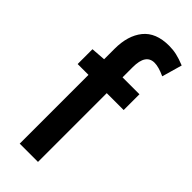

<svg xmlns="http://www.w3.org/2000/svg" viewBox="-245 -776 827 827"><g transform="rotate(45 168.0 -362.5)"><path d="M310.1 -624.5Q271 -642.6 245.6 -642.6Q192.4 -642.6 192.4 -563V-500.5H295.4V-404.3H192.4V14.6H81.1V-404.3H15.1V-494.6L81.1 -499.5V-563Q81.1 -643.6 119.4 -691.2Q157.7 -738.8 237.8 -738.8Q262.2 -738.8 284.2 -733.9Q306.2 -729 336.4 -716.8Z"/></g></svg>

Font: Pyidaungsu
Style: Bold
Weight: 700
Designer: Sun Tun
Foundry: MCF
Version: Version 2.005 July 4, 2018; ttfautohint (v1.8.1)